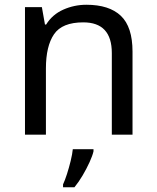

<svg xmlns="http://www.w3.org/2000/svg" viewBox="-20 -566 658 807"><path d="M343 -546Q439 -546 488 -499.5Q537 -453 537 -349V0H450V-343Q450 -472 330 -472Q241 -472 207 -422Q173 -372 173 -278V0H85V-536H156L169 -463H174Q200 -505 246 -525.5Q292 -546 343 -546ZM373 70Q369 88 356.5 115.5Q344 143 327.5 171Q311 199 293 221H245V209Q253 192 261.5 165.5Q270 139 277 110.5Q284 82 286 61H373Z"/></svg>

Font: Noto Sans Old Permic
Style: Regular
Weight: 400
Designer: Monotype Design Team
Foundry: Monotype Imaging Inc.
Version: Version 2.001; ttfautohint (v1.8.4.7-5d5b)